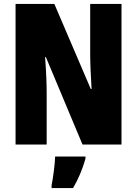

<svg xmlns="http://www.w3.org/2000/svg" viewBox="-20 -734 696 975"><path d="M597 0V-714H438V-455C438 -412 441 -354 445 -282H441L256 -714H59V0H217V-263C217 -304 215 -365 209 -444H213L399 0ZM414 72V61H260C259 101 249 173 242 207V221H351C378 175 399 125 414 72Z"/></svg>

Font: Noto Sans Arabic ExtCond Blk
Style: Regular
Weight: 900
Width: 2
Designer: Monotype Design Team, Nadine Chahine, Nizar Qandah and Khaled Hosny
Foundry: Monotype Imaging Inc.
Version: Version 2.012